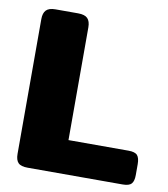

<svg xmlns="http://www.w3.org/2000/svg" viewBox="-78 -746 710 812"><g transform="rotate(10 277.0 -340.0)"><path d="M43 -50V-629Q43 -655 55 -667.5Q67 -680 95 -680H192Q221 -680 233 -667.5Q245 -655 245 -629V-145H503Q531 -145 541 -133.5Q551 -122 551 -95V-49Q551 -23 541 -11.5Q531 0 503 0H95Q66 0 54.5 -12Q43 -24 43 -50Z"/></g></svg>

Font: Mitr SemiBold
Style: Regular
Weight: 600
Designer: Thanarat Vachiruckul
Foundry: Cadson Demak
Version: Version 1.002